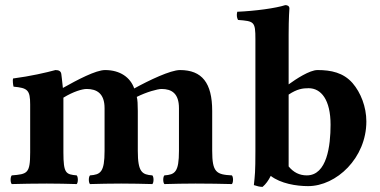

<svg xmlns="http://www.w3.org/2000/svg" viewBox="-20 -718 1487 751"><path d="M228 -122V-321C228 -326 228 -331 228 -336C267 -360 302 -370 319 -370C359 -370 389 -352 389 -295V-128C389 -44 373 -35 332 -32C326 -26 326 -4 332 2C374 1 406 0 454 0C502 0 533 1 576 2C582 -4 582 -26 576 -32C536 -35 519 -44 519 -128V-284C519 -309 518 -329 515 -339C553 -358 596 -370 612 -370C652 -370 680 -352 680 -295V-128C680 -44 664 -35 623 -32C617 -26 617 -4 623 2C665 1 697 0 745 0C800 0 844 1 887 2C893 -4 893 -26 887 -32C826 -35 810 -44 810 -128V-284C810 -394 770 -444 684 -444C647 -444 563 -404 505 -372C490 -415 450 -444 391 -444C355 -444 283 -406 226 -374C223 -404 220 -427 220 -427C219 -439 211 -444 197 -444C160 -434 100 -420 31 -411C29 -405 31 -385 33 -379C88 -374 98 -366 98 -309V-122C98 -39 87 -37 26 -32C20 -26 20 -4 26 2C68 1 110 0 163 0C209 0 237 1 280 2C286 -4 286 -26 280 -32C238 -36 228 -39 228 -122Z M979 -127C979 -44 977 -32 973 6C985 10 996 13 1007 13C1020 2 1030 -12 1039 -30C1078 0 1139 10 1185 10C1296 10 1413 -100 1413 -243C1413 -300 1391 -356 1359 -393C1323 -434 1275 -444 1222 -444C1191 -444 1138 -409 1109 -388V-583C1109 -648 1112 -685 1112 -685C1112 -694 1105 -698 1096 -698C1059 -686 979 -675 908 -672C905 -660 906 -649 911 -640C974 -635 979 -634 979 -565ZM1109 -348C1142 -370 1164 -373 1187 -373C1236 -373 1273 -328 1273 -230C1273 -148 1259 -32 1180 -32C1151 -32 1128 -44 1109 -67Z"/></svg>

Font: Libertinus Serif
Style: Bold
Weight: 700
Designer: Philipp H. Poll, Khaled Hosny
Foundry: Caleb Maclennan
Version: Version 7.050;RELEASE